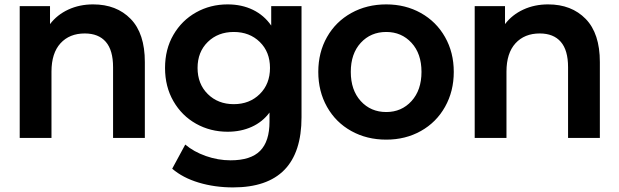

<svg xmlns="http://www.w3.org/2000/svg" viewBox="-20 -622 2791 866"><path d="M633.3 -342.2V0H490V-318.9Q490 -395.6 457.2 -433.3Q424.4 -471.1 362.2 -471.1Q293.3 -471.1 252.8 -426.7Q212.2 -382.2 212.2 -298.9V0H68.9V-594.4H205.6V-513.3Q237.8 -555.6 288.3 -578.9Q338.9 -602.2 400 -602.2Q505.6 -602.2 569.4 -536.7Q633.3 -471.1 633.3 -342.2Z M1031.1 223.3Q948.9 223.3 876.7 201.7Q804.4 180 756.7 138.9L815.6 30Q853.3 62.2 908.3 81.7Q963.3 101.1 1020 101.1Q1111.1 101.1 1153.3 58.3Q1195.6 15.6 1195.6 -73.3V-114.4Q1164.4 -72.2 1115.6 -50Q1066.7 -27.8 1006.7 -27.8Q928.9 -27.8 864.4 -63.9Q800 -100 762.2 -165.6Q724.4 -231.1 724.4 -315.6Q724.4 -400 762.2 -465Q800 -530 864.4 -566.1Q928.9 -602.2 1006.7 -602.2Q1070 -602.2 1120.6 -577.8Q1171.1 -553.3 1203.3 -506.7V-594.4H1340V-93.3Q1340 223.3 1031.1 223.3ZM1197.8 -315.6Q1197.8 -387.8 1151.7 -432.8Q1105.6 -477.8 1034.4 -477.8Q963.3 -477.8 917.2 -432.8Q871.1 -387.8 871.1 -315.6Q871.1 -243.3 917.2 -197.8Q963.3 -152.2 1034.4 -152.2Q1105.6 -152.2 1151.7 -197.8Q1197.8 -243.3 1197.8 -315.6Z M1415.6 -297.8Q1415.6 -385.6 1455 -455Q1494.4 -524.4 1564.4 -563.3Q1634.4 -602.2 1722.2 -602.2Q1808.9 -602.2 1878.3 -563.3Q1947.8 -524.4 1987.2 -455Q2026.7 -385.6 2026.7 -297.8Q2026.7 -210 1987.2 -140Q1947.8 -70 1878.3 -31.1Q1808.9 7.8 1722.2 7.8Q1634.4 7.8 1564.4 -31.1Q1494.4 -70 1455 -140Q1415.6 -210 1415.6 -297.8ZM1881.1 -297.8Q1881.1 -380 1836.1 -428.9Q1791.1 -477.8 1722.2 -477.8Q1652.2 -477.8 1607.2 -428.9Q1562.2 -380 1562.2 -297.8Q1562.2 -215.6 1607.2 -166.1Q1652.2 -116.7 1722.2 -116.7Q1791.1 -116.7 1836.1 -166.1Q1881.1 -215.6 1881.1 -297.8Z M2685.6 -342.2V0H2542.2V-318.9Q2542.2 -395.6 2509.4 -433.3Q2476.7 -471.1 2414.4 -471.1Q2345.6 -471.1 2305 -426.7Q2264.4 -382.2 2264.4 -298.9V0H2121.1V-594.4H2257.8V-513.3Q2290 -555.6 2340.6 -578.9Q2391.1 -602.2 2452.2 -602.2Q2557.8 -602.2 2621.7 -536.7Q2685.6 -471.1 2685.6 -342.2Z"/></svg>

Font: Paperlogy 7 Bold
Style: Regular
Weight: 700
Designer: redesigned by Lee Juim, glyphs from Gmarket Sans & Montserrat
Foundry: PT&
Version: Version 1.001